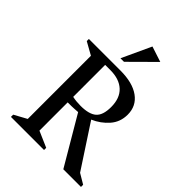

<svg xmlns="http://www.w3.org/2000/svg" viewBox="-235 -949 1066 1066"><g transform="rotate(45 298.0 -416.0)"><path d="M46.1 0V-17.6L120.1 -58V-554L46.1 -595.4V-612H293.6Q389.6 -612 442.8 -573.6Q496 -535.2 496 -467.4Q496 -409.4 460 -368.2Q424 -327 371.8 -304.4L537 -52L596 -17V0H457.4L291 -282.7Q280.1 -282.1 264 -280.9Q247.8 -279.6 211.9 -279.8V-58L306 -17V0ZM211.9 -323.1Q242.4 -316.7 276 -316.7Q342.4 -316.7 371.7 -342.4Q401 -368.1 401 -432Q401 -501.5 361.9 -537.8Q322.8 -574.1 252.5 -574.1H211.9ZM245.8 -660.1 325.3 -832 416.7 -802.1 273.7 -660.1Z"/></g></svg>

Font: Ancizar Serif Light
Style: Regular
Weight: 300
Designer: Cesar Puertas, Viviana Monsalve, Julian Moncada, Julian Prieto, Jose Castro, Felipe Aragon, Mariel Hernandez, Sara Alarc
Version: Version 8.100